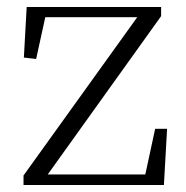

<svg xmlns="http://www.w3.org/2000/svg" viewBox="-20 -527 531 547"><path d="M456 -160 447 0H47V-27L371 -478H109L83 -359L48 -363L56 -507H439V-481L116 -30H394L422 -160Z"/></svg>

Font: Source Han Serif SC ExtraLight
Style: Regular
Weight: 250
Designer: Ryoko NISHIZUKA  (kana & ideographs); Frank Grießhammer (Latin, Greek & Cyrillic); Wenlong ZHANG  (bopomofo); Sandoll Co
Foundry: Adobe Systems Incorporated
Version: Version 1.001 October 20, 2017